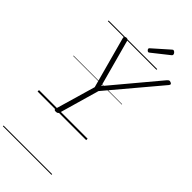

<svg xmlns="http://www.w3.org/2000/svg" viewBox="-512 -1333 1908 1908"><g transform="rotate(45 442.0 -379.0)"><path d="M268 14Q242 14 247 -5L371 -432L224 -972Q220 -987 226.5 -994.5Q233 -1002 246 -1003Q261 -1003 266 -998Q271 -993 274 -982L409 -486L826 -984Q838 -998 846.5 -1002Q855 -1006 868 -1000Q880 -997 883.5 -988.5Q887 -980 877 -968L425 -431L303 -5Q297 14 268 14ZM501 -1054Q494 -1054 485.5 -1062.5Q477 -1071 477 -1078Q477 -1081 477.5 -1084Q478 -1087 482 -1090L648 -1237Q653 -1241 656 -1243.5Q659 -1246 664 -1246Q670 -1246 677.5 -1241Q685 -1236 690 -1228Q695 -1220 695 -1213Q695 -1209 694 -1206Q693 -1203 688 -1198L515 -1061Q510 -1058 507.5 -1056Q505 -1054 501 -1054ZM0 478H683V488H0ZM0 -20H683V0H0ZM0 -505H683V-500H0ZM0 -998H683V-988H0Z"/></g></svg>

Font: Playwrite AU SA Guides
Style: Regular
Weight: 400
Designer: Veronika Burian, José Scaglione
Foundry: TypeTogether
Version: Version 1.003